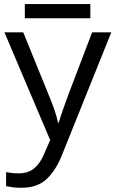

<svg xmlns="http://www.w3.org/2000/svg" viewBox="-20 -681 562 936"><path d="M224.6 2 1.5 -523.4H93.3L214.4 -225.6Q231 -186 243.7 -150.6Q256.3 -115.2 262.7 -83H266.6Q273.4 -107.4 287.1 -147Q300.8 -186.5 315.9 -226.6L429.2 -523.4H522.5L283.2 72.3Q254.4 146 209.2 190.2Q164.1 234.4 85 234.4Q60.5 234.4 41.7 231.9Q22.9 229.5 9.8 226.6V158.2Q21 160.2 36.9 162.1Q52.7 164.1 70.8 164.1Q118.2 164.1 147.5 138.9Q176.8 113.8 194.3 71.3ZM101.1 -661.1H420.4V-591.8H101.1Z"/></svg>

Font: Lunasima
Style: Regular
Weight: 400
Designer: The DocRepair Project, Monotype Design Team
Foundry: Google
Version: Version 2.009